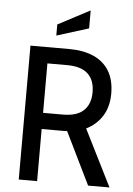

<svg xmlns="http://www.w3.org/2000/svg" viewBox="-60 -955 692 1000"><g transform="rotate(5 286.0 -455.0)"><path d="M76.5 0V-700H280Q352.5 -700 406 -676.8Q459.5 -653.5 488.5 -606.2Q517.5 -559 517.5 -486.5Q517.5 -420.5 488 -372Q458.5 -323.5 403 -295.5L551 0H439L305.5 -273.5Q302 -273.5 297 -273Q292 -272.5 287 -272.5H172.5V0ZM172.5 -357H275.5Q349.5 -357 384.8 -391Q420 -425 420 -486.5Q420 -548.5 384.8 -582Q349.5 -615.5 275.5 -615.5H172.5ZM206 -764V-822L373 -910V-816Z"/></g></svg>

Font: Cabin
Style: Regular
Weight: 400
Width: 4
Designer: Pablo Impallari
Foundry: Pablo Impallari. http://www.impallari.com Igino Marini. http://www.ikern.com
Version: Version 3.001